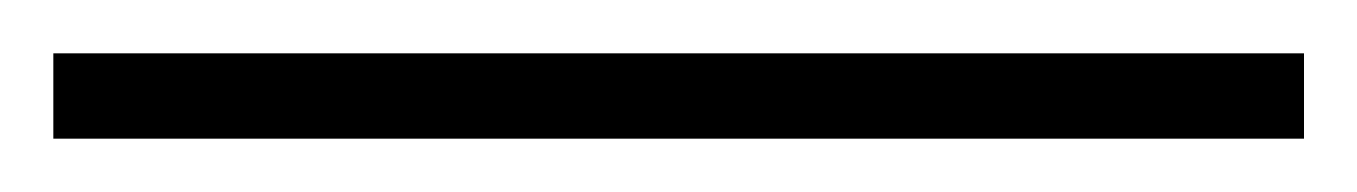

<svg xmlns="http://www.w3.org/2000/svg" viewBox="-25 63 509 72"><path d="M-5 115V83H464V115Z"/></svg>

Font: Noto Serif Armenian ExtraLight
Style: Regular
Weight: 250
Version: Version 2.007